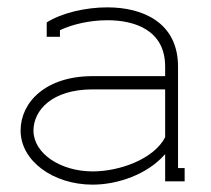

<svg xmlns="http://www.w3.org/2000/svg" viewBox="-20 -493 575 522"><path d="M429 -120C399 -61 306 -27 232 -27C144 -27 71 -76 71 -138C71 -192 120 -250 232 -250H429ZM428 -73H429V0H482V-36H464V-312C464 -432 368 -473 272 -473C213 -473 148 -458 107 -432V-393H143V-411C175 -426 222 -438 272 -438C345 -438 429 -412 429 -312V-286H232C104 -286 36 -215 36 -138C36 -56 124 9 232 9C300 9 381 -19 428 -73Z"/></svg>

Font: Rawengulk
Style: Regular
Weight: 400
Version: Version 0.9